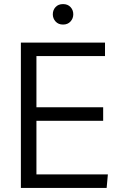

<svg xmlns="http://www.w3.org/2000/svg" viewBox="-20 -918 582 938"><path d="M493 -644H158V-394H484V-328H158V-66H507L501 0H82V-710H493ZM288 -798Q265 -798 251.5 -813Q238 -828 238 -848Q238 -869 251.5 -883.5Q265 -898 288 -898Q311 -898 324.5 -883.5Q338 -869 338 -848Q338 -828 324.5 -813Q311 -798 288 -798Z"/></svg>

Font: LivvicRegular
Style: Regular
Weight: 400
Designer: Jacques Le Bailly, Baron von Fonthausen
Version: Version 1.001; ttfautohint (v1.8.2)